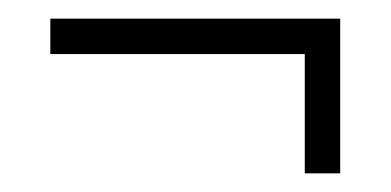

<svg xmlns="http://www.w3.org/2000/svg" viewBox="-20 -404 419 206"><path d="M345 -218H307V-346H34V-384H345Z"/></svg>

Font: Moniqa ExtBd Cond Paragraph
Style: Regular
Weight: 800
Width: 3
Designer: Rajesh Rajput
Foundry: Rajesh Rajput
Version: Version 1.000